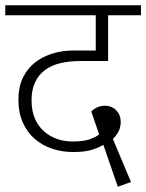

<svg xmlns="http://www.w3.org/2000/svg" viewBox="-30 -650 556 730"><path d="M429 -187Q429 -164 419 -147Q409 -130 399 -122L468 42L418 60L363 -99Q340 -86 314.5 -79Q289 -72 247 -72Q206 -72 168.5 -84.5Q131 -97 102.5 -121.5Q74 -146 57 -183.5Q40 -221 40 -271Q40 -320 57.5 -355.5Q75 -391 104.5 -413.5Q134 -436 171.5 -447Q209 -458 249 -458H334V-592H-10V-630H506V-592H381V-418H276Q234 -418 200 -410Q166 -402 141.5 -384Q117 -366 103.5 -337.5Q90 -309 90 -269Q90 -228 103 -198.5Q116 -169 138 -150Q160 -131 187.5 -121.5Q215 -112 245 -112Q287 -112 311 -120.5Q335 -129 347 -139L317 -226Q325 -235 339 -241.5Q353 -248 369 -248Q395 -248 412 -230.5Q429 -213 429 -187Z"/></svg>

Font: Mukta ExtraLight
Style: Regular
Weight: 275
Designer: Girish Dalvi and Yashodeep Gholap
Foundry: Ek Type
Version: Version 2.538;PS 1.002;hotconv 16.6.51;makeotf.lib2.5.65220;